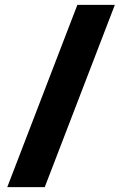

<svg xmlns="http://www.w3.org/2000/svg" viewBox="-20 -603 505 794"><path d="M10 171 300 -583H455L165 171Z"/></svg>

Font: Rokkitt SemiBold Black
Style: Regular
Weight: 900
Version: Version 3.103